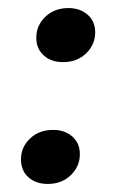

<svg xmlns="http://www.w3.org/2000/svg" viewBox="-20 -450 288 476"><path d="M136.2 -296Q107 -296 88.5 -312.5Q70 -329 70 -356.7Q70 -387 92.5 -408.5Q115 -430 149.6 -430Q178.6 -430 197.3 -413.5Q216 -397 216 -370Q216 -339.4 193.5 -317.7Q171 -296 136.2 -296ZM98.2 6Q69 6 50.5 -10.5Q32 -27 32 -55Q32 -85.2 54.5 -106.6Q77 -128 111.6 -128Q140.6 -128 159.3 -111.5Q178 -95 178 -68Q178 -37.4 155.5 -15.7Q133 6 98.2 6Z"/></svg>

Font: Rasa
Style: Italic
Weight: 400
Italic angle: -7.10001°
Designer: Anna Giedrys (Yrsa+Rasa design), David Brezina (Yrsa art-direction, Rasa art-direction, design)
Foundry: Rosetta Type Foundry
Version: Version 2.004